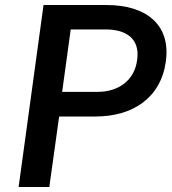

<svg xmlns="http://www.w3.org/2000/svg" viewBox="-20 -743 682 763"><path d="M54 0H176L215 -280H359C509 -280 619 -355 639 -498C660 -649 556 -723 404 -723H153ZM227 -378 261 -626H400C482 -626 537 -589 525 -505C515 -424 451 -378 369 -378Z"/></svg>

Font: United Sans SemiBold
Style: Italic
Weight: 600
Italic angle: -8°
Designer: Pablo Impallari, Rodrigo Fuenzalida (Modified by Dan O. Williams)
Version: Version 1.000;PS 001.000;hotconv 1.0.88;makeotf.lib2.5.64775